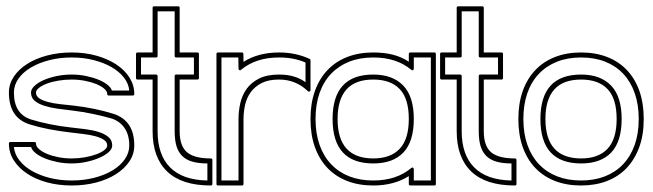

<svg xmlns="http://www.w3.org/2000/svg" viewBox="-20 -568 2037 599"><path d="M319.3 -270Q314.5 -270 314.5 -274.9Q314.5 -283.2 305.2 -291.3Q295.9 -299.3 280.5 -305.7Q265.1 -312 245.1 -315.9Q225.1 -319.8 203.6 -319.8Q182.1 -319.8 161.9 -316.4Q141.6 -313 126.2 -307.1Q110.8 -301.3 101.6 -293.9Q92.3 -286.6 92.3 -279.3Q92.3 -268.1 102.5 -261.2Q112.8 -254.4 129.2 -250Q145.5 -245.6 166.3 -243.2Q187 -240.7 207.5 -238.8Q242.2 -234.9 273.2 -228.5Q304.2 -222.2 334 -212.9Q398.9 -191.9 398.9 -114.3Q398.9 -86.9 383.5 -64.2Q368.2 -41.5 341.8 -24.7Q315.4 -7.8 279.8 1.5Q244.1 10.7 203.6 10.7Q162.6 10.7 126.7 1Q90.8 -8.8 64.5 -26.4Q38.1 -43.9 22.9 -67.9Q7.8 -91.8 7.8 -120.1Q7.8 -125 12.7 -125H87.4Q92.3 -125 92.3 -120.1Q92.3 -111.3 101.6 -103Q110.8 -94.7 126.5 -88.1Q142.1 -81.5 162.1 -77.6Q182.1 -73.7 203.6 -73.7Q224.1 -73.7 243.9 -77.1Q263.7 -80.6 279.3 -86.2Q294.9 -91.8 304.7 -99.1Q314.5 -106.4 314.5 -114.3Q314.5 -125 304 -131.8Q293.5 -138.7 277.1 -143.1Q260.7 -147.5 240.2 -149.9Q219.7 -152.3 199.2 -154.8Q165.5 -158.7 132.6 -165Q99.6 -171.4 71.8 -180.2Q7.8 -200.7 7.8 -279.3Q7.8 -305.7 22.9 -328.6Q38.1 -351.6 64.5 -368.4Q90.8 -385.3 126.7 -394.8Q162.6 -404.3 203.6 -404.3Q245.1 -404.3 280.8 -394.3Q316.4 -384.3 342.8 -366.9Q369.1 -349.6 384 -325.9Q398.9 -302.2 398.9 -274.9Q398.9 -270 394 -270ZM383.3 -285.6Q381.3 -307.1 366.7 -325.9Q352.1 -344.7 327.9 -358.6Q303.7 -372.6 272 -380.6Q240.2 -388.7 203.6 -388.7Q166 -388.7 133.1 -380.1Q100.1 -371.6 75.7 -356.9Q51.3 -342.3 37.4 -322.3Q23.4 -302.2 23.4 -279.3Q23.4 -212.4 76.7 -195.3Q134.3 -177.7 200.7 -170.4Q223.6 -168 246.6 -165Q269.5 -162.1 288.1 -156.2Q306.6 -150.4 318.4 -140.4Q330.1 -130.4 330.1 -114.3Q330.1 -103.5 319.1 -93.5Q308.1 -83.5 290 -75.7Q272 -67.9 249.5 -63Q227.1 -58.1 203.6 -58.1Q180.7 -58.1 158.9 -62.5Q137.2 -66.9 119.9 -74Q102.5 -81.1 91.1 -90.3Q79.6 -99.6 77.1 -109.4H23.4Q25.4 -87.4 40.3 -68.1Q55.2 -48.8 79.3 -34.9Q103.5 -21 135.5 -12.9Q167.5 -4.9 203.6 -4.9Q240.7 -4.9 273.4 -13.2Q306.2 -21.5 330.6 -36.1Q355 -50.8 369.1 -70.8Q383.3 -90.8 383.3 -114.3Q383.3 -146.5 369.1 -167.7Q355 -189 329.6 -197.8Q301.3 -206.1 269.8 -212.6Q238.3 -219.2 206.1 -223.1Q183.6 -225.6 160.6 -228.8Q137.7 -231.9 118.9 -237.8Q100.1 -243.7 88.4 -253.4Q76.7 -263.2 76.7 -279.3Q76.7 -289.6 87.4 -299.8Q98.1 -310.1 115.7 -317.9Q133.3 -325.7 156.2 -330.6Q179.2 -335.4 203.6 -335.4Q226.1 -335.4 247.6 -331.1Q269 -326.7 286.1 -319.8Q303.2 -313 314.7 -304Q326.2 -294.9 329.1 -285.6Z M404.3 -399.4Q404.3 -404.3 409.2 -404.3H456.1V-543.5Q456.1 -548.3 460.9 -548.3H535.6Q540.5 -548.3 540.5 -543.5V-404.3H595.7Q600.6 -404.3 600.6 -399.4V-324.7Q600.6 -319.8 595.7 -319.8H540.5V-158.7Q540.5 -112.3 563.5 -93Q586.4 -73.7 637.7 -73.7Q642.6 -73.7 642.6 -68.8V5.9Q642.6 10.7 637.7 10.7Q546.9 10.7 501.5 -33Q456.1 -76.7 456.1 -158.7V-319.8H409.2Q404.3 -319.8 404.3 -324.7ZM419.9 -335.4H466.8Q471.7 -335.4 471.7 -330.6V-158.7Q471.7 -85 510.7 -45.7Q549.8 -6.3 627 -4.9V-58.1Q599.6 -58.1 580.1 -63.7Q560.5 -69.3 548.3 -81.5Q536.1 -93.8 530.5 -112.5Q524.9 -131.3 524.9 -158.7V-330.6Q524.9 -335.4 529.8 -335.4H585V-388.7H529.8Q524.9 -388.7 524.9 -393.6V-532.7H471.7V-393.6Q471.7 -388.7 466.8 -388.7H419.9Z M734.4 -404.3Q739.3 -404.3 739.3 -399.4L739.7 -375Q785.6 -404.3 850.6 -404.3Q876.5 -404.3 900.1 -399.4Q923.8 -394.5 945.8 -384.3Q948.7 -383.3 948.7 -379.9V-287.1Q948.7 -283.7 945.8 -282.5Q942.9 -281.2 940.4 -283.7Q902.8 -319.8 850.6 -319.8Q817.4 -319.8 796.1 -308.8Q774.9 -297.9 762.2 -280.3Q749.5 -262.7 744.6 -240.7Q739.7 -218.8 739.7 -196.8V5.9Q739.7 10.7 734.9 10.7H660.2Q655.3 10.7 655.3 5.9V-399.4Q655.3 -404.3 660.2 -404.3ZM670.9 -388.7V-4.9H724.1V-196.8Q724.1 -221.7 729.7 -246.3Q735.4 -271 749.5 -290.8Q763.7 -310.5 788.3 -323Q813 -335.4 850.6 -335.4Q900.9 -335.4 933.1 -311.5V-373Q914.6 -380.9 894.3 -384.8Q874 -388.7 850.6 -388.7Q778.3 -388.7 731.9 -350.1Q729.5 -347.7 726.8 -349.1Q724.1 -350.6 724.1 -354L723.6 -388.7Z M1335 -404.3Q1339.8 -404.3 1339.8 -399.4V5.9Q1339.8 10.7 1335 10.7H1260.3Q1255.4 10.7 1255.4 5.9V-18.6Q1209 10.7 1144.5 10.7Q1099.6 10.7 1063.5 -3.2Q1027.3 -17.1 1001.7 -43.9Q976.1 -70.8 962.4 -109.1Q948.7 -147.5 948.7 -196.8Q948.7 -245.6 962.4 -283.9Q976.1 -322.3 1001.5 -349.1Q1026.9 -376 1063 -390.1Q1099.1 -404.3 1144.5 -404.3Q1178.2 -404.3 1205.3 -397.5Q1232.4 -390.6 1255.4 -375.5V-399.4Q1255.4 -404.3 1260.3 -404.3ZM1227.1 -290Q1198.7 -319.8 1144.5 -319.8Q1088.4 -319.8 1060.8 -288.8Q1033.2 -257.8 1033.2 -196.8Q1033.2 -134.8 1061.3 -104.2Q1089.4 -73.7 1144.5 -73.7Q1198.7 -73.7 1227.1 -104Q1255.4 -134.3 1255.4 -196.8Q1255.4 -260.3 1227.1 -290ZM1238.3 -300.8Q1271 -266.6 1271 -196.8Q1271 -126.5 1238.5 -92.3Q1206.1 -58.1 1144.5 -58.1Q1017.6 -58.1 1017.6 -196.8Q1017.6 -335.4 1144.5 -335.4Q1205.1 -335.4 1238.3 -300.8ZM1271 -388.7V-354Q1271 -350.6 1268.3 -349.1Q1265.6 -347.7 1263.2 -350.1Q1217.3 -388.7 1144.5 -388.7Q1102.5 -388.7 1069.3 -375.5Q1036.1 -362.3 1012.7 -337.6Q989.3 -313 976.8 -277.3Q964.4 -241.7 964.4 -196.8Q964.4 -151.4 977.1 -115.7Q989.7 -80.1 1013.2 -55.4Q1036.6 -30.8 1069.8 -17.8Q1103 -4.9 1144.5 -4.9Q1216.8 -4.9 1263.2 -43.9Q1265.6 -46.4 1268.3 -44.9Q1271 -43.5 1271 -40V-4.9H1324.2V-388.7Z M1353 -399.4Q1353 -404.3 1357.9 -404.3H1404.8V-543.5Q1404.8 -548.3 1409.7 -548.3H1484.4Q1489.3 -548.3 1489.3 -543.5V-404.3H1544.4Q1549.3 -404.3 1549.3 -399.4V-324.7Q1549.3 -319.8 1544.4 -319.8H1489.3V-158.7Q1489.3 -112.3 1512.2 -93Q1535.2 -73.7 1586.4 -73.7Q1591.3 -73.7 1591.3 -68.8V5.9Q1591.3 10.7 1586.4 10.7Q1495.6 10.7 1450.2 -33Q1404.8 -76.7 1404.8 -158.7V-319.8H1357.9Q1353 -319.8 1353 -324.7ZM1368.7 -335.4H1415.5Q1420.4 -335.4 1420.4 -330.6V-158.7Q1420.4 -85 1459.5 -45.7Q1498.5 -6.3 1575.7 -4.9V-58.1Q1548.3 -58.1 1528.8 -63.7Q1509.3 -69.3 1497.1 -81.5Q1484.9 -93.8 1479.2 -112.5Q1473.6 -131.3 1473.6 -158.7V-330.6Q1473.6 -335.4 1478.5 -335.4H1533.7V-388.7H1478.5Q1473.6 -388.7 1473.6 -393.6V-532.7H1420.4V-393.6Q1420.4 -388.7 1415.5 -388.7H1368.7Z M1793 -404.3Q1838.4 -404.3 1874.5 -390.1Q1910.6 -376 1936 -349.1Q1961.4 -322.3 1974.9 -283.9Q1988.3 -245.6 1988.3 -196.8Q1988.3 -147.5 1974.4 -109.1Q1960.4 -70.8 1935.1 -43.9Q1909.7 -17.1 1873.5 -3.2Q1837.4 10.7 1793 10.7Q1748 10.7 1711.9 -3.2Q1675.8 -17.1 1650.1 -43.9Q1624.5 -70.8 1610.8 -109.1Q1597.2 -147.5 1597.2 -196.8Q1597.2 -245.6 1610.8 -283.9Q1624.5 -322.3 1649.9 -349.1Q1675.3 -376 1711.4 -390.1Q1747.6 -404.3 1793 -404.3ZM1875.5 -290Q1847.2 -319.8 1793 -319.8Q1736.8 -319.8 1709.2 -288.8Q1681.6 -257.8 1681.6 -196.8Q1681.6 -134.8 1709.7 -104.2Q1737.8 -73.7 1793 -73.7Q1847.2 -73.7 1875.5 -104Q1903.8 -134.3 1903.8 -196.8Q1903.8 -260.3 1875.5 -290ZM1886.7 -300.8Q1919.4 -266.6 1919.4 -196.8Q1919.4 -126.5 1887 -92.3Q1854.5 -58.1 1793 -58.1Q1666 -58.1 1666 -196.8Q1666 -335.4 1793 -335.4Q1853.5 -335.4 1886.7 -300.8ZM1793 -388.7Q1751 -388.7 1717.8 -375.5Q1684.6 -362.3 1661.1 -337.6Q1637.7 -313 1625.2 -277.3Q1612.8 -241.7 1612.8 -196.8Q1612.8 -151.4 1625.5 -115.7Q1638.2 -80.1 1661.6 -55.4Q1685.1 -30.8 1718.3 -17.8Q1751.5 -4.9 1793 -4.9Q1834 -4.9 1867.2 -17.8Q1900.4 -30.8 1923.8 -55.4Q1947.3 -80.1 1960 -115.7Q1972.7 -151.4 1972.7 -196.8Q1972.7 -241.7 1960.2 -277.3Q1947.8 -313 1924.6 -337.6Q1901.4 -362.3 1868.2 -375.5Q1835 -388.7 1793 -388.7Z"/></svg>

Font: Fibel Sued Kontur LRS
Style: Regular
Weight: 400
Designer: Peter Wiegel
Foundry: Peter Wiegel
Version: Version 000.000